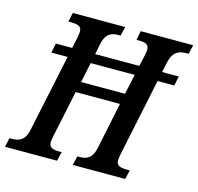

<svg xmlns="http://www.w3.org/2000/svg" viewBox="-122 -824 964 934"><g transform="rotate(15 360.0 -357.0)"><path d="M255 -46H245C210 -46 191 -52 191 -80C191 -88 194 -102 196 -113L245 -346H468L420 -114C408 -54 377 -46 345 -46H334L323 0H587L598 -46H587C548 -46 530 -52 530 -80C530 -88 533 -102 535 -114L616 -501H700L710 -549H626L637 -600C650 -660 683 -668 718 -668H728L738 -714H474L465 -668H475C510 -668 528 -663 528 -635C528 -627 526 -615 523 -602L511 -549H289L299 -600C311 -660 342 -668 375 -668H385L396 -714H132L122 -668H132C171 -668 189 -662 189 -635C189 -627 187 -616 183 -595L173 -549H91L81 -501H163L81 -113C69 -54 37 -46 3 -46H-8L-18 0H244ZM258 -400 279 -501H501L479 -400Z"/></g></svg>

Font: Noto Serif Condensed Semi
Style: Italic
Weight: 600
Width: 3
Italic angle: -12°
Designer: Monotype Design Team
Foundry: Monotype Imaging Inc.
Version: Version 1.901